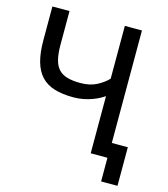

<svg xmlns="http://www.w3.org/2000/svg" viewBox="-121 -794 892 1019"><g transform="rotate(15 325.0 -285.0)"><path d="M438 -314V0H530V130H620V-82H532V-700H438V-410Q416 -386 378.5 -366Q341 -346 287 -346Q245 -346 215.5 -354.5Q186 -363 168 -382.5Q150 -402 142 -434.5Q134 -467 134 -515V-700H40V-515Q40 -446 53.5 -398Q67 -350 95 -320Q123 -290 167 -276.5Q211 -263 272 -263Q300 -263 325.5 -268Q351 -273 373 -281Q395 -289 411.5 -298Q428 -307 438 -314Z"/></g></svg>

Font: Golos UI VF
Style: Regular
Weight: 400
Designer: A.Korolkova, Vitaly Kuzmin
Foundry: ParaType Ltd
Version: Version 2.000